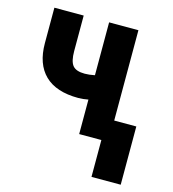

<svg xmlns="http://www.w3.org/2000/svg" viewBox="-106 -615 788 877"><g transform="rotate(15 288.5 -176.5)"><path d="M440.4 0H301.8V-163.1Q277.3 -158.2 254.4 -158.2Q149.9 -158.2 96.4 -210.2Q43 -262.2 43 -360.8V-528.3H181.6V-360.4Q181.6 -312 197.5 -292.5Q213.4 -272.9 254.4 -272.9Q275.9 -272.9 301.8 -278.3V-528.3H440.4ZM544.9 174.3H406.7V-101.1H544.9Z"/></g></svg>

Font: MAUL Condensed Bold
Style: Condensed Bold
Weight: 700
Designer: MAUL
Version: Version 1.0; 2020; ttfautohint (v1.8.3)